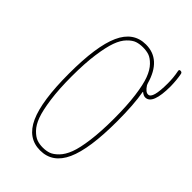

<svg xmlns="http://www.w3.org/2000/svg" viewBox="-230 -861 961 961"><g transform="rotate(45 250.0 -380.5)"><path d="M287.6 -713.4Q268.6 -719.7 244.6 -719.7Q220.7 -719.7 201.7 -713.4Q182.6 -707 161.6 -685.5Q140.6 -664.1 127 -626.5Q113.3 -588.9 104 -522.5Q94.7 -456.1 94.7 -365.2Q94.7 -274.4 104 -207.5Q113.3 -140.6 127 -103.5Q140.6 -66.4 161.6 -44.9Q182.6 -23.4 201.7 -16.6Q220.7 -9.8 244.6 -9.8Q268.6 -9.8 287.6 -16.6Q306.6 -23.4 327.6 -44.9Q348.6 -66.4 362.8 -103.5Q377 -140.6 385.7 -207.5Q394.5 -274.4 394.5 -365.2Q394.5 -456.1 385.7 -522.5Q377 -588.9 362.8 -626.5Q348.6 -664.1 327.6 -685.5Q306.6 -707 287.6 -713.4ZM245.1 -740.2Q351.6 -740.2 388.7 -609.4Q390.6 -603.5 392.6 -599.6Q412.1 -569.3 429.7 -570.3Q460 -570.3 460 -679.7Q460 -721.7 452.1 -759.8Q450.2 -769.5 460 -769.5Q470.7 -769.5 472.7 -759.8Q479.5 -725.6 480.5 -679.7Q480.5 -549.8 429.7 -549.8Q417 -549.8 403.3 -561.5Q402.3 -562.5 401.9 -561.5Q401.4 -560.5 401.4 -559.6Q415 -485.4 415 -365.2Q415 -170.9 374 -80.6Q333 9.8 245.1 9.8Q157.2 9.8 116.2 -80.6Q75.2 -170.9 75.2 -364.7Q75.2 -558.6 116.2 -649.4Q157.2 -740.2 245.1 -740.2Z"/></g></svg>

Font: Rounded-L Mgen+ 2m thin
Style: Regular
Weight: 100
Designer: [Source Han Sans]
Ryoko NISHIZUKA  (kana & ideographs); Paul D. Hunt (Latin, Greek & Cyrillic); Wenlong ZHANG  (bopomofo
Version: Version 1.059.20150602